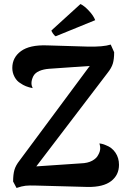

<svg xmlns="http://www.w3.org/2000/svg" viewBox="-20 -925 634 952"><path d="M570 -108Q570 -57 531 -27Q492 3 415 2L156 -5Q125 -6 106.5 -4Q88 -2 62 7L45 -25Q45 -60 51.5 -82.5Q58 -105 77 -129L425 -598L224 -584Q196 -582 175 -573Q154 -564 145 -547Q136 -528 136 -513Q136 -500 142 -488Q105 -495 82 -512Q64 -522 52.5 -543Q41 -564 41 -588Q41 -640 84 -671.5Q127 -703 213 -700L413 -694Q491 -692 529 -704L546 -666Q546 -632 539.5 -610Q533 -588 513 -563L160 -100L381 -115Q415 -116 437 -128Q459 -140 467 -157Q477 -174 477 -191Q477 -200 473 -214Q487 -212 495 -209Q503 -206 505 -205Q535 -194 552.5 -168Q570 -142 570 -108ZM256 -745Q250 -748 242.5 -759Q235 -770 235 -774L379 -905Q397 -897 420.5 -872Q444 -847 452 -825Z"/></svg>

Font: Arima Madurai Black
Style: Regular
Weight: 900
Designer: Joana Correia and Natanael Gama
Foundry: NDISCOVER
Version: Version 1.020